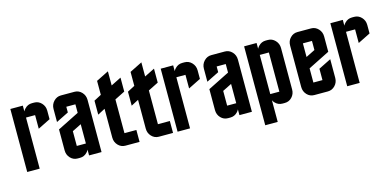

<svg xmlns="http://www.w3.org/2000/svg" viewBox="-73 -1072 3319 1634"><g transform="rotate(-15 1587.0 -255.0)"><path d="M149.9 0H40V-555.2H149.9V-504.4Q155.8 -516.6 166.5 -527.3Q192.9 -555.2 230 -555.2H250Q287.1 -555.2 313.5 -527.3Q339.8 -499.5 339.8 -460V-384.8L230 -330.1V-450.2H149.9Z M484.9 0Q447.3 0 421.4 -27.3Q395 -55.2 395 -95.2V-279.8L585 -375V-450.2H504.9V-399.9L395 -345.2V-460Q395 -499 421.4 -526.9Q448.2 -555.2 484.9 -555.2H605Q642.1 -555.2 668.5 -527.3Q694.8 -499.5 694.8 -460V0H585V-50.8Q579.1 -38.1 568.4 -27.3Q542.5 0 504.9 0ZM504.9 -234.9V-105H585V-274.9Z M924.8 -105H1029.8V0H904.8Q867.7 0 841.3 -27.8Q814.9 -55.7 814.9 -95.2V-349.1L750 -314.9V-438L814.9 -472.2V-595.2L924.8 -649.9V-525.4L1014.6 -570.3V-447.3L924.8 -402.3Z M1219.7 -105H1324.7V0H1199.7Q1162.6 0 1136.2 -27.8Q1109.9 -55.7 1109.9 -95.2V-349.1L1044.9 -314.9V-438L1109.9 -472.2V-595.2L1219.7 -649.9V-525.4L1309.6 -570.3V-447.3L1219.7 -402.3Z M1474.6 0H1364.7V-555.2H1474.6V-504.4Q1480.5 -516.6 1491.2 -527.3Q1517.6 -555.2 1554.7 -555.2H1574.7Q1611.8 -555.2 1638.2 -527.3Q1664.6 -499.5 1664.6 -460V-384.8L1554.7 -330.1V-450.2H1474.6Z M1809.6 0Q1772 0 1746.1 -27.3Q1719.7 -55.2 1719.7 -95.2V-279.8L1909.7 -375V-450.2H1829.6V-399.9L1719.7 -345.2V-460Q1719.7 -499 1746.1 -526.9Q1772.9 -555.2 1809.6 -555.2H1929.7Q1966.8 -555.2 1993.2 -527.3Q2019.5 -499.5 2019.5 -460V0H1909.7V-50.8Q1903.8 -38.1 1893.1 -27.3Q1867.2 0 1829.6 0ZM1829.6 -234.9V-105H1909.7V-274.9Z M2209.5 -105H2289.6V-450.2H2209.5ZM2209.5 -504.4Q2215.3 -516.6 2226.1 -527.3Q2252.4 -555.2 2289.6 -555.2H2309.6Q2346.2 -555.2 2373 -526.9Q2399.4 -499 2399.4 -460V-95.2Q2399.4 -55.2 2373 -27.3Q2347.2 0 2309.6 0H2289.6Q2252 0 2226.1 -27.3Q2215.3 -38.1 2209.5 -50.8V140.1H2099.6V-555.2H2209.5Z M2479.5 -460Q2479.5 -501 2505.9 -527.8Q2532.2 -555.2 2569.3 -555.2H2689.5Q2726.6 -555.2 2752.9 -527.3Q2779.3 -499.5 2779.3 -460V-325.2L2589.4 -230V-105H2669.4V-205.1L2779.3 -259.8V-95.2Q2779.3 -55.7 2752.9 -27.8Q2726.6 0 2689.5 0H2569.3Q2531.7 0 2505.9 -27.3Q2479.5 -55.2 2479.5 -95.2ZM2669.4 -370.1V-450.2H2589.4V-330.1Z M2969.2 0H2859.4V-555.2H2969.2V-504.4Q2975.1 -516.6 2985.8 -527.3Q3012.2 -555.2 3049.3 -555.2H3069.3Q3106.4 -555.2 3132.8 -527.3Q3159.2 -499.5 3159.2 -460V-384.8L3049.3 -330.1V-450.2H2969.2Z"/></g></svg>

Font: Horta
Style: Regular
Weight: 600
Width: 3
Version: Version 0.11